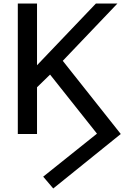

<svg xmlns="http://www.w3.org/2000/svg" viewBox="-20 -760 705 1089"><path d="M282 309 665 0 336 -415 646 -740H524L190 -390V-740H81V0H190V-265L264 -337L530 -2L225 242Z"/></svg>

Font: Cheyenne Sans Medium
Style: Regular
Weight: 500
Designer: The Public Sans project authors (U.S. Web Design System), Libre Franklin designed by Pablo Impallari and Rodrigo Fuenzal
Foundry: The Cheyenne Sans Project Authors
Version: Version 2.007